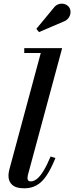

<svg xmlns="http://www.w3.org/2000/svg" viewBox="-20 -1011 402 1041"><path d="M111.5 10Q67 10 46.5 -8.5Q26 -27 26 -56.5Q26 -68.5 27.8 -78.2Q29.5 -88 31.5 -95L201 -723.5H111.5V-750H317L131.5 -63Q130.5 -58.5 129.8 -53.8Q129 -49 129 -45.5Q129 -27.5 146.5 -27.5Q163 -27.5 180 -40.8Q197 -54 215.2 -83.5Q233.5 -113 254.5 -162.5L280.5 -154Q257 -96 232.8 -59.8Q208.5 -23.5 179.2 -6.8Q150 10 111.5 10ZM191.5 -837 177 -854.5 270.5 -967.5Q280.5 -981 293 -986.5Q305.5 -992 317.8 -991.2Q330 -990.5 340 -984.8Q350 -979 355.5 -970.5Q363.5 -957.5 362.2 -941.8Q361 -926 351 -912.8Q341 -899.5 323.5 -893.5Z"/></svg>

Font: Bodoni Moda 9pt SemiBold
Style: Italic
Weight: 600
Italic angle: -13°
Designer: Owen Earl
Foundry: indestructible type
Version: Version 2.004